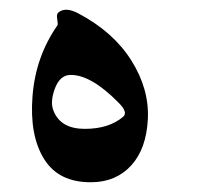

<svg xmlns="http://www.w3.org/2000/svg" viewBox="-20 -351 409 395"><path d="M100.6 -325.7Q115.2 -337.4 141.6 -323.2Q213.4 -285.2 250.2 -226.6Q287.1 -168 284.2 -106.4Q281.2 -44.9 250 -10.7Q218.8 23.4 168.9 23.9Q101.1 24.9 70.8 -23.7Q40.5 -72.3 46.9 -153.3Q53.2 -234.4 98.1 -298.8Q99.6 -300.8 97.7 -311.5Q95.7 -322.3 100.6 -325.7ZM233.4 -110.8Q244.1 -120.1 223.1 -140.6Q166.5 -197.8 124.5 -196.8Q103 -196.3 92.8 -168.5Q82.5 -140.6 90.3 -122.6Q105 -85.9 154.5 -85.9Q204.1 -85.9 233.4 -110.8Z"/></svg>

Font: Amiri
Style: Slanted
Weight: 400
Italic angle: 9°
Designer: Khaled Hosny
Version: Version 000.107